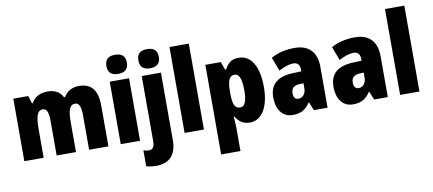

<svg xmlns="http://www.w3.org/2000/svg" viewBox="-84 -1105 3774 1673"><g transform="rotate(-10 1803.0 -268.0)"><path d="M637 -563C575 -563 530 -536 502 -489H492C470 -533 429 -563 359 -563C290 -563 239 -534 216 -485H208L187 -553H55V0H226V-246C226 -364 241 -417 292 -417C326 -417 341 -381 341 -305V0H512V-262C512 -367 527 -417 577 -417C611 -417 628 -382 628 -305V0H799V-360C799 -499 744 -563 637 -563Z M993 -776C935 -776 903 -751 903 -691C903 -632 937 -607 993 -607C1050 -607 1084 -632 1084 -691C1084 -751 1052 -776 993 -776ZM1079 -553H908V0H1079Z M1186 -691C1186 -632 1219 -607 1276 -607C1332 -607 1367 -632 1367 -691C1367 -751 1335 -776 1276 -776C1217 -776 1186 -751 1186 -691ZM1183 240C1301 239 1361 169 1361 45V-553H1191V24C1191 75 1173 96 1142 96C1126 96 1111 93 1093 87V228C1120 236 1155 240 1183 240Z M1644 0V-760H1473V0Z M2050 -563C1992 -563 1959 -543 1925 -482H1916L1891 -553H1754V240H1925V36C1925 9 1922 -23 1919 -66H1925C1953 -17 1992 10 2051 10C2154 10 2223 -95 2223 -276C2223 -456 2159 -563 2050 -563ZM1990 -424C2029 -424 2050 -378 2050 -275C2050 -179 2030 -134 1990 -134C1942 -134 1925 -175 1925 -263V-290C1925 -384 1943 -424 1990 -424Z M2546 -563C2463 -563 2392 -545 2335 -513L2381 -391C2431 -418 2475 -432 2510 -432C2548 -432 2568 -410 2568 -364V-352L2490 -349C2358 -343 2287 -287 2287 -169C2287 -70 2334 10 2429 10C2505 10 2544 -16 2583 -73H2587L2617 0H2738V-363C2738 -496 2665 -563 2546 -563ZM2534 -245 2568 -247V-200C2568 -153 2539 -121 2503 -121C2475 -121 2459 -139 2459 -177C2459 -220 2482 -243 2534 -245Z M3079 -563C2996 -563 2925 -545 2868 -513L2914 -391C2964 -418 3008 -432 3043 -432C3081 -432 3101 -410 3101 -364V-352L3023 -349C2891 -343 2820 -287 2820 -169C2820 -70 2867 10 2962 10C3038 10 3077 -16 3116 -73H3120L3150 0H3271V-363C3271 -496 3198 -563 3079 -563ZM3067 -245 3101 -247V-200C3101 -153 3072 -121 3036 -121C3008 -121 2992 -139 2992 -177C2992 -220 3015 -243 3067 -245Z M3551 0V-760H3380V0Z"/></g></svg>

Font: Noto Sans Devanagari UI Condensed Black
Style: Regular
Weight: 900
Width: 3
Designer: Jelle Bosma - Monotype Design Team
Foundry: Monotype Imaging Inc.
Version: Version 2.004